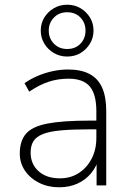

<svg xmlns="http://www.w3.org/2000/svg" viewBox="-20 -787 554 815"><path d="M231 8Q184 8 146 -11Q108 -30 86 -62.5Q64 -95 64 -135Q64 -189 90.5 -219.5Q117 -250 181.5 -262.5Q246 -275 359 -275H400V-238H361Q287 -238 238 -233.5Q189 -229 161 -217.5Q133 -206 121.5 -187Q110 -168 110 -139Q110 -91 143.5 -60.5Q177 -30 234 -30Q280 -30 314.5 -52.5Q349 -75 369 -113.5Q389 -152 389 -201V-315Q389 -387 361 -420Q333 -453 271 -453Q226 -453 186.5 -440Q147 -427 104 -398L84 -434Q110 -452 140.5 -465Q171 -478 204 -485Q237 -492 269 -492Q324 -492 360 -473Q396 -454 413.5 -415Q431 -376 431 -315V0H390V-121H401Q391 -81 367 -52Q343 -23 308.5 -7.5Q274 8 231 8ZM265 -547Q234 -547 208.5 -562Q183 -577 168 -602Q153 -627 153 -657Q153 -688 168 -712.5Q183 -737 208.5 -752Q234 -767 265 -767Q297 -767 322 -752Q347 -737 362 -712.5Q377 -688 377 -657Q377 -627 362 -602Q347 -577 322 -562Q297 -547 265 -547ZM265 -579Q300 -579 321.5 -601.5Q343 -624 343 -657Q343 -690 321.5 -712.5Q300 -735 265 -735Q231 -735 209 -712.5Q187 -690 187 -657Q187 -624 209 -601.5Q231 -579 265 -579Z"/></svg>

Font: Nunito Sans 12pt ExtraLight
Style: Regular
Weight: 200
Designer: Vernon Adams
Foundry: Vernon Adams
Version: Version 3.101;gftools[0.9.27]